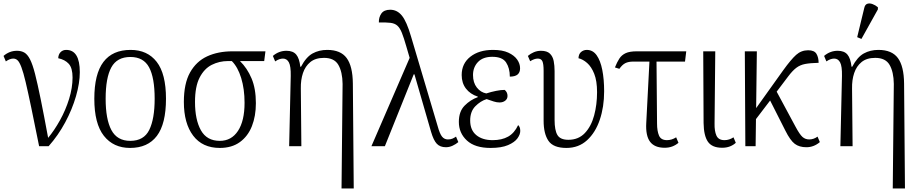

<svg xmlns="http://www.w3.org/2000/svg" viewBox="-32 -826 5200 1085"><path d="M189 0Q163 -130 144.5 -218.5Q126 -307 113 -362Q100 -417 89 -446Q78 -475 67.5 -485Q57 -495 43 -495Q24 -495 1 -479L-12 -510Q4 -524 23 -531.5Q42 -539 64 -539Q88 -539 105.5 -529Q123 -519 137.5 -491Q152 -463 166 -408.5Q180 -354 198 -265.5Q216 -177 240 -47Q275 -89 307 -146.5Q339 -204 358.5 -267Q378 -330 378 -388Q378 -442 356.5 -465.5Q335 -489 297 -497Q298 -519 310.5 -531.5Q323 -544 342 -544Q419 -544 419 -418Q419 -357 397.5 -282.5Q376 -208 336.5 -134.5Q297 -61 243 0Z M703 10Q609 10 555 -58.5Q501 -127 501 -268Q501 -408 552.5 -476Q604 -544 706 -544Q801 -544 853.5 -476.5Q906 -409 906 -268Q906 -126 854.5 -58Q803 10 703 10ZM704 -30Q781 -30 811.5 -92Q842 -154 842 -268Q842 -387 810.5 -445.5Q779 -504 705 -504Q629 -504 597 -445Q565 -386 565 -268Q565 -152 597.5 -91Q630 -30 704 -30Z M1210 10Q1112 10 1059.5 -59.5Q1007 -129 1007 -250Q1007 -354 1042 -416.5Q1077 -479 1138.5 -507.5Q1200 -536 1282 -536H1468L1461 -481H1324Q1365 -441 1389.5 -383Q1414 -325 1414 -243Q1414 -170 1391.5 -113Q1369 -56 1323.5 -23Q1278 10 1210 10ZM1210 -30Q1276 -30 1313 -86.5Q1350 -143 1350 -245Q1350 -323 1331 -385Q1312 -447 1278 -481H1257Q1207 -481 1164.5 -459.5Q1122 -438 1096 -387.5Q1070 -337 1070 -250Q1070 -149 1103.5 -89.5Q1137 -30 1210 -30Z M1898 239 1904 -352Q1903 -420 1880 -459.5Q1857 -499 1799 -499Q1751 -499 1722 -475.5Q1693 -452 1680 -413Q1667 -374 1668 -326L1671 0H1602L1611 -397Q1612 -452 1600.5 -473.5Q1589 -495 1567 -495Q1558 -495 1547 -491.5Q1536 -488 1523 -479L1510 -510Q1544 -539 1587 -539Q1624 -539 1642 -517.5Q1660 -496 1665 -449H1669Q1698 -504 1734.5 -524Q1771 -544 1817 -544Q1893 -544 1927 -498Q1961 -452 1962 -354L1967 239Z M2067 0 2283 -499 2264 -564Q2250 -613 2239 -640.5Q2228 -668 2213.5 -681Q2199 -694 2174.5 -697Q2150 -700 2109 -699Q2108 -728 2123 -749.5Q2138 -771 2173 -771Q2212 -771 2239 -738Q2266 -705 2291 -619L2441 -114Q2453 -70 2466 -54Q2479 -38 2499 -38Q2514 -38 2524.5 -42.5Q2535 -47 2545 -54L2558 -23Q2544 -11 2525.5 -2.5Q2507 6 2488 6Q2455 6 2436.5 -13.5Q2418 -33 2404 -81L2310 -406H2306L2143 0Z M2740 10Q2652 10 2606.5 -32Q2561 -74 2561 -137Q2561 -196 2593.5 -229Q2626 -262 2668 -277V-280Q2625 -294 2601 -325.5Q2577 -357 2577 -402Q2577 -467 2626 -505.5Q2675 -544 2754 -544Q2807 -544 2840.5 -528.5Q2874 -513 2890.5 -489.5Q2907 -466 2907 -440Q2907 -417 2893 -405Q2879 -393 2849 -393Q2849 -441 2828 -473Q2807 -505 2750 -505Q2697 -505 2669 -475.5Q2641 -446 2641 -402Q2641 -359 2662.5 -331.5Q2684 -304 2716 -298Q2744 -307 2771.5 -312.5Q2799 -318 2820 -318Q2836 -305 2836 -284Q2836 -267 2823 -257Q2810 -247 2791 -247Q2775 -247 2758 -252.5Q2741 -258 2718 -266Q2683 -255 2654 -225.5Q2625 -196 2625 -145Q2625 -91 2659.5 -62.5Q2694 -34 2752 -34Q2804 -34 2839.5 -54Q2875 -74 2896 -119Q2901 -115 2904.5 -107Q2908 -99 2908 -86Q2908 -66 2892 -44Q2876 -22 2839 -6Q2802 10 2740 10Z M3169 10Q3095 10 3067.5 -30Q3040 -70 3040 -144V-426Q3040 -465 3033 -480Q3026 -495 3007 -495Q2988 -495 2964 -480L2951 -510Q2966 -523 2985 -531Q3004 -539 3025 -539Q3059 -539 3075.5 -523Q3092 -507 3097 -481Q3102 -455 3102 -424V-148Q3102 -90 3118 -63Q3134 -36 3180 -36Q3237 -36 3273 -74Q3309 -112 3325.5 -173.5Q3342 -235 3342 -305Q3342 -369 3326 -409Q3310 -449 3286 -470Q3262 -491 3237 -497Q3238 -521 3252 -532.5Q3266 -544 3284 -544Q3318 -544 3339.5 -514Q3361 -484 3371.5 -431Q3382 -378 3382 -310Q3382 -222 3357.5 -149.5Q3333 -77 3285.5 -33.5Q3238 10 3169 10Z M3724 9Q3667 9 3641.5 -25Q3616 -59 3620 -131L3638 -478H3547Q3519 -478 3501.5 -469Q3484 -460 3468 -437L3443 -445Q3455 -475 3468 -495Q3481 -515 3503.5 -525.5Q3526 -536 3567 -536H3846L3839 -478H3678L3681 -128Q3681 -86 3692 -60Q3703 -34 3737 -34Q3764 -34 3789 -50L3802 -19Q3787 -6 3767.5 1.5Q3748 9 3724 9Z M4049 9Q3992 9 3968.5 -25Q3945 -59 3944 -131L3942 -536H4010L4006 -128Q4005 -86 4016.5 -60Q4028 -34 4062 -34Q4089 -34 4113 -50L4126 -19Q4112 -6 4092.5 1.5Q4073 9 4049 9Z M4180 0 4177 -536H4245L4241 -215L4394 -429Q4438 -490 4467 -516Q4496 -542 4535 -542Q4570 -542 4582 -521.5Q4594 -501 4594 -471Q4547 -470 4518 -464.5Q4489 -459 4467.5 -442.5Q4446 -426 4422 -394L4357 -308L4463 -111Q4487 -66 4503 -52Q4519 -38 4541 -38Q4566 -38 4588 -54L4601 -23Q4567 6 4525 6Q4485 6 4459.5 -13Q4434 -32 4406 -88L4320 -258L4240 -153L4238 0Z M5013 239 5019 -352Q5018 -420 4995 -459.5Q4972 -499 4914 -499Q4866 -499 4837 -475.5Q4808 -452 4795 -413Q4782 -374 4783 -326L4786 0H4717L4726 -397Q4727 -452 4715.5 -473.5Q4704 -495 4682 -495Q4673 -495 4662 -491.5Q4651 -488 4638 -479L4625 -510Q4659 -539 4702 -539Q4739 -539 4757 -517.5Q4775 -496 4780 -449H4784Q4813 -504 4849.5 -524Q4886 -544 4932 -544Q5008 -544 5042 -498Q5076 -452 5077 -354L5082 239ZM4836 -606 4812 -616 4852 -781Q4856 -800 4869 -804.5Q4882 -809 4898.5 -803Q4915 -797 4929 -785V-773Z"/></svg>

Font: Noto Serif SemiCondensed Light
Style: Regular
Weight: 300
Width: 4
Designer: Monotype Design Team
Foundry: Monotype Imaging Inc.
Version: Version 2.013